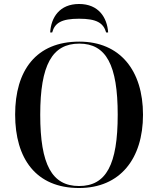

<svg xmlns="http://www.w3.org/2000/svg" viewBox="-20 -934 794 964"><path d="M232 -771H242C255 -819 289 -840 377 -840C465 -840 499 -819 513 -771H523C518 -846 475 -914 377 -914C279 -914 236 -846 232 -771ZM377 10C583 10 698 -137 698 -358C698 -580 583 -725 378 -725C161 -725 56 -580 56 -359C56 -137 161 10 377 10ZM377 0C241 0 182 -107 182 -358C182 -608 242 -715 378 -715C513 -715 571 -608 571 -358C571 -107 513 0 377 0Z"/></svg>

Font: Noto Serif Display Medium
Style: Regular
Weight: 500
Designer: Monotype Design Team
Foundry: Monotype Imaging Inc.
Version: Version 2.009